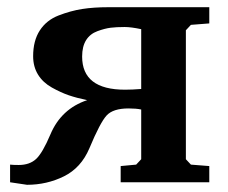

<svg xmlns="http://www.w3.org/2000/svg" viewBox="-20 -506 632 533"><path d="M8 0V-49Q16 -48 32 -48Q62 -48 80 -64.5Q98 -81 120 -133Q150 -204 222 -228Q193 -234 171 -241.5Q149 -249 124 -263Q99 -277 85.5 -299Q72 -321 72 -350Q72 -393 90.5 -421.5Q109 -450 142.5 -463Q176 -476 208 -481Q240 -486 281 -486H561V-441L510 -437L496 -422V-64L510 -49L561 -45V0H315V-45L358 -49L372 -64V-202Q358 -205 337 -205Q294 -205 276 -185.5Q258 -166 228 -94Q205 -40 157.5 -16.5Q110 7 55 7ZM208 -349Q208 -257 327 -257Q347 -257 372 -259V-425Q344 -431 326 -431Q303 -431 287 -429Q271 -427 250.5 -419.5Q230 -412 219 -394.5Q208 -377 208 -349Z"/></svg>

Font: Khartiya
Style: Bold
Weight: 700
Version: Version 1.0.2